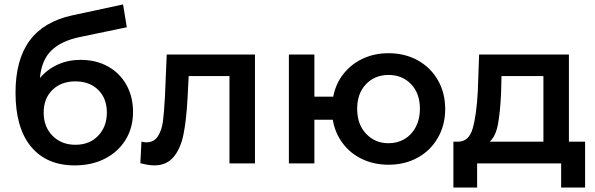

<svg xmlns="http://www.w3.org/2000/svg" viewBox="-20 -737 2684 866"><path d="M580 -232Q580 -161 546.5 -106.5Q513 -52 453.5 -21.5Q394 9 317 9Q190 9 120 -75.5Q50 -160 50 -319Q50 -467 113.5 -553.5Q177 -640 307 -668L535 -717L552 -614L345 -571Q256 -553 211.5 -509Q167 -465 160 -385Q193 -424 240 -445.5Q287 -467 343 -467Q413 -467 466.5 -437.5Q520 -408 550 -354.5Q580 -301 580 -232ZM320 -370Q256 -370 216.5 -331.5Q177 -293 177 -229Q177 -165 217 -124.5Q257 -84 320.5 -84Q384 -84 423 -125Q462 -166 462 -229.5Q462 -293 423 -331.5Q384 -370 320 -370Z M1130 -491V0H1015V-394H831L826 -296Q821 -199 808 -133Q795 -67 763 -29Q731 9 676 9Q650 9 613 -1L618 -98Q631 -95 640 -95Q675 -95 692.5 -123Q710 -151 715 -190Q720 -229 724 -302L732 -491Z M1732 6Q1668 6 1614.5 -19Q1561 -44 1526 -90.5Q1491 -137 1481 -197H1398V0H1283V-491H1398V-301H1483Q1494 -359 1529 -403.5Q1564 -448 1616.5 -472.5Q1669 -497 1732 -497Q1806 -497 1864 -465Q1922 -433 1955 -375.5Q1988 -318 1988 -245.5Q1988 -173 1955 -115.5Q1922 -58 1864 -26Q1806 6 1732 6ZM1874 -246Q1874 -316 1834 -357.5Q1794 -399 1732.5 -399Q1671 -399 1631 -357.5Q1591 -316 1591 -246Q1591 -176 1631.5 -133.5Q1672 -91 1732 -91Q1773 -91 1805 -110Q1837 -129 1855.5 -164.5Q1874 -200 1874 -246Z M2619 -98V109H2511V0H2132V109H2025V-98H2048Q2095 -99 2112 -157.5Q2129 -216 2135 -323L2141 -491H2546V-98ZM2189 -98H2431V-394H2242L2240 -315Q2236 -230 2226 -176.5Q2216 -123 2189 -98Z"/></svg>

Font: Montserrat Ace
Style: Bold
Weight: 600
Designer: Julieta Ulanovsky
Foundry: Julieta Ulanovsky
Version: Version 1